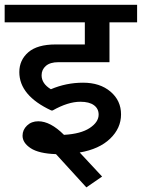

<svg xmlns="http://www.w3.org/2000/svg" viewBox="-35 -669 602 815"><path d="M60.7 -93Q60.7 -117.8 79.6 -136Q98.6 -154.2 127.4 -154.2Q179 -154.2 236.6 -96.6Q307.9 -100.6 345.8 -125.6Q383.7 -150.7 383.7 -182.5Q383.7 -207.8 363.8 -222.4Q343.8 -237.1 305.9 -237.1Q253.8 -237.1 188.6 -200.2H182.5Q47 -263.4 47 -363Q47 -414.1 85.2 -447.2Q123.4 -480.3 201.2 -480.3H325.1V-574.3H-15.2V-648.6H547V-574.3H429.7V-405H212.3Q178 -405 159.8 -389.3Q141.6 -373.6 141.6 -349.3Q141.6 -314 181 -290.2Q246.2 -318 317.7 -318Q389.3 -318 434 -280.1Q478.8 -242.2 478.8 -183.5Q478.8 -124.9 432.5 -80.4Q386.2 -35.9 303.3 -21.7L398.4 80.4L331.6 126.4L202.7 -14.7Q129.9 -17.2 95.3 -39.9Q60.7 -62.7 60.7 -93Z"/></svg>

Font: Khula Semibold
Style: Regular
Weight: 600
Designer: Erin McLaughlin, Steve Matteson
Version: Version 1.000;PS 1.0;hotconv 1.0.72;makeotf.lib2.5.5900; ttf